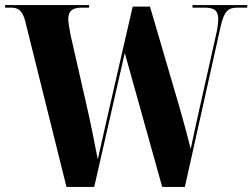

<svg xmlns="http://www.w3.org/2000/svg" viewBox="-23 -734 991 754"><path d="M76 -651 238 0H347L467 -526L614 0H703L843 -628C857 -692 874 -704 910 -704H948V-714H733V-704H780C819 -704 834 -692 834 -660C834 -647 832 -625 826 -600L759 -301C745 -240 734 -188 726 -149C715 -193 700 -249 683 -309L566 -708H498L397 -268C385 -213 372 -159 361 -108C349 -170 331 -261 316 -325L254 -597C250 -618 245 -648 245 -659C245 -690 261 -704 297 -704H327V-714H-3V-704H20C48 -704 65 -694 76 -651Z"/></svg>

Font: Noto Serif Display Condensed ExtraBold
Style: Regular
Weight: 800
Width: 3
Designer: Monotype Design Team
Foundry: Monotype Imaging Inc.
Version: Version 2.009